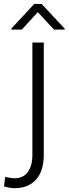

<svg xmlns="http://www.w3.org/2000/svg" viewBox="-77 -745 349 978"><path d="M87.9 -528.3H146V43.5Q146 126 106.7 169.7Q67.4 213.4 -2.4 213.4Q-29.3 213.4 -56.6 204.1L-50.3 155.3Q-42.5 158.2 -27.6 160.6Q-12.7 163.1 -2.4 163.1Q41 163.1 64.5 131.6Q87.9 100.1 87.9 43.5ZM134.8 -725.1 252.4 -599.1V-594.2H198.2L115.7 -683.1L34.2 -594.2H-18.6V-600.1L97.7 -725.1Z"/></svg>

Font: Vazirmatn UI FD ExtraLight
Style: Regular
Weight: 200
Designer: Saber Rastikerdar
Foundry: Saber Rastikerdar
Version: Version 33.003